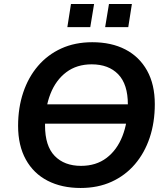

<svg xmlns="http://www.w3.org/2000/svg" viewBox="-20 -925 825 955"><path d="M136 -310 151 -406H682L666 -310ZM381 10Q287 10 217 -26Q147 -62 108.5 -131.5Q70 -201 70 -299Q70 -389 95.5 -465Q121 -541 169 -597Q217 -653 285 -684Q353 -715 439 -715Q534 -715 603.5 -679Q673 -643 711.5 -574Q750 -505 750 -407Q750 -316 724.5 -240Q699 -164 651 -108Q603 -52 535 -21Q467 10 381 10ZM383 -100Q458 -100 510 -139.5Q562 -179 589 -248Q616 -317 616 -405Q616 -506 568 -555.5Q520 -605 436 -605Q362 -605 310 -566Q258 -527 231 -458.5Q204 -390 204 -301Q204 -199 252 -149.5Q300 -100 383 -100ZM503 -790 522 -905H636L618 -790ZM315 -790 333 -905H448L429 -790Z"/></svg>

Font: Nunito Sans 12pt
Style: Bold Italic
Weight: 700
Italic angle: -9°
Designer: Vernon Adams
Foundry: Vernon Adams
Version: Version 3.101;gftools[0.9.27]